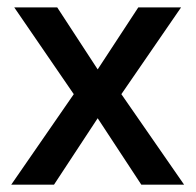

<svg xmlns="http://www.w3.org/2000/svg" viewBox="-20 -506 536 526"><path d="M10.7 0 182.1 -248 19 -485.8H136.7L247.6 -315.9L358.9 -485.8H476.1L312.5 -248L484.4 0H367.2L247.6 -182.1L127.9 0Z"/></svg>

Font: Khula Semibold
Style: Regular
Weight: 600
Designer: Erin McLaughlin, Steve Matteson
Version: Version 1.000;PS 1.0;hotconv 1.0.72;makeotf.lib2.5.5900